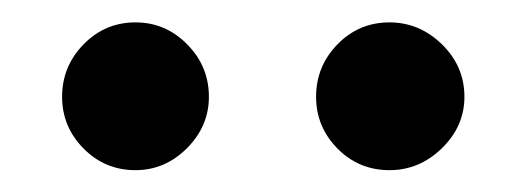

<svg xmlns="http://www.w3.org/2000/svg" viewBox="-20 -744 479 175"><path d="M335 -588.9Q307.1 -588.9 287.6 -608.6Q268.1 -628.4 268.1 -655.8Q268.1 -683.6 287.6 -703.6Q307.1 -723.6 335 -723.6Q362.3 -723.6 382.8 -703.6Q403.3 -683.6 403.3 -655.8Q403.3 -628.9 382.8 -608.9Q362.3 -588.9 335 -588.9ZM103.5 -588.9Q75.7 -588.9 56.2 -608.6Q36.6 -628.4 36.6 -655.8Q36.6 -683.6 56.2 -703.6Q75.7 -723.6 103.5 -723.6Q130.9 -723.6 150.6 -703.6Q170.4 -683.6 170.4 -655.8Q170.4 -628.9 150.4 -608.9Q130.4 -588.9 103.5 -588.9Z"/></svg>

Font: Trocchi
Style: Regular
Weight: 400
Designer: Vernon Adams
Foundry: Vernon Adams
Version: Version 1.101; ttfautohint (v1.8.4.7-5d5b);gftools[0.9.27]